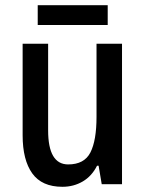

<svg xmlns="http://www.w3.org/2000/svg" viewBox="-20 -708 559 738"><path d="M449 -540V0H371L359 -71H353Q333 -31 298 -10.5Q263 10 220 10Q141 10 104 -41.5Q67 -93 67 -188V-540H165V-207Q165 -76 242 -76Q304 -76 327.5 -122Q351 -168 351 -259V-540ZM394 -688V-612H125V-688Z"/></svg>

Font: Noto Sans Gurmukhi Condensed Medium
Style: Regular
Weight: 500
Width: 3
Designer: Jelle Bosma - Monotype Design Team
Foundry: Monotype Imaging Inc.
Version: Version 2.004; ttfautohint (v1.8.4.7-5d5b)